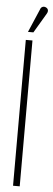

<svg xmlns="http://www.w3.org/2000/svg" viewBox="-59 -892 252 918"><g transform="rotate(5 67.0 -433.0)"><path d="M129 -832Q133 -838 134 -844Q135 -850 132.5 -855Q130 -860 124 -863Q118 -866 112.5 -865.5Q107 -865 102.5 -861.5Q98 -858 96 -851L48 -739H74ZM41 0H73V-700H41Z"/></g></svg>

Font: Advent Pro ExtraLight
Style: Regular
Weight: 250
Version: Version 3.000